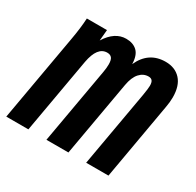

<svg xmlns="http://www.w3.org/2000/svg" viewBox="-133 -701 859 843"><g transform="rotate(30 297.0 -280.0)"><path d="M85 -550H187L182 -494.5Q222.5 -559.5 280 -559.5Q315 -559.5 335.8 -539.8Q356.5 -520 357.5 -476Q395 -558.5 480.5 -558.5Q528.5 -558.5 556.8 -527.8Q585 -497 585 -438.5Q585 -414.5 580 -388L512 0H399L466.5 -383Q472.5 -419 472.5 -432.5Q472.5 -449.5 466.5 -457.2Q460.5 -465 447.5 -465Q421.5 -465 402.5 -444Q383.5 -423 376 -380.5L309 0H197.5L265 -383Q269 -404.5 269 -423.5Q269 -445.5 261.5 -455.2Q254 -465 238 -465Q188.5 -465 173 -380.5L106 0H-6L71 -437Q82.5 -501 85 -550Z"/></g></svg>

Font: JuliaMono SemiBold
Style: Italic
Weight: 600
Italic angle: -9°
Monospace: yes
Designer: cormullion
Foundry: corm
Version: Version 0.056; ttfautohint (v1.8.4)